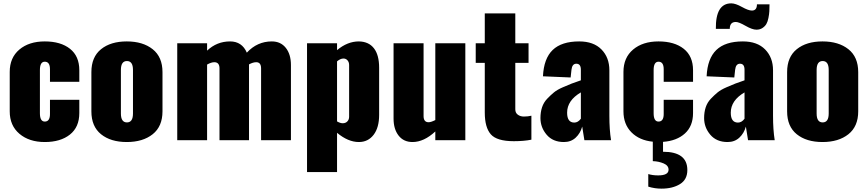

<svg xmlns="http://www.w3.org/2000/svg" viewBox="-20 -836 5176 1145"><path d="M247 11Q154 11 96 -38Q38 -87 38 -172V-407Q38 -492 95.5 -540.5Q153 -589 247 -589Q342 -589 397.5 -545Q453 -501 453 -417V-348H278V-423Q278 -468 247 -468Q218 -468 218 -418V-161Q218 -111 247 -111Q278 -111 278 -156V-241H453V-162Q453 -78 397 -33.5Q341 11 247 11Z M525 -172V-406Q525 -496 582.5 -542.5Q640 -589 736 -589Q832 -589 890.5 -542.5Q949 -496 949 -406V-172Q949 -82 890.5 -35.5Q832 11 736 11Q640 11 582.5 -35.5Q525 -82 525 -172ZM773 -159V-419Q773 -472 737 -472Q701 -472 701 -419V-159Q701 -106 737 -106Q773 -106 773 -159Z M1037 0V-578H1215V-534Q1273 -589 1352 -589Q1423 -589 1452 -522Q1514 -589 1601 -589Q1654 -589 1684.5 -550.5Q1715 -512 1715 -448V0H1537V-428Q1537 -465 1508 -465Q1489 -465 1465 -452V0H1289V-428Q1289 -465 1258 -465Q1240 -465 1215 -451V0Z M1811 190V-578H1990V-537Q2052 -589 2120 -589Q2179 -588 2210 -548Q2241 -508 2241 -432V-151Q2241 -75 2208 -32Q2175 11 2120 11Q2056 11 1990 -44V190ZM2024 -101Q2041 -101 2051.5 -112Q2062 -123 2062 -140V-448Q2062 -465 2052.5 -476Q2043 -487 2028 -487Q2010 -487 1990 -470V-112Q2009 -101 2024 -101Z M2440 11Q2387 11 2357 -27.5Q2327 -66 2327 -129V-578H2506V-144Q2506 -107 2536 -107Q2550 -107 2576 -120V-578H2755V0H2576V-52Q2508 11 2440 11Z M3044 6Q2943 6 2907 -35Q2871 -76 2871 -165V-461H2817V-578H2871V-756H3053V-578H3132V-461H3053V-184Q3053 -163 3068 -152Q3083 -141 3104 -141Q3129 -141 3149 -146V-3Q3104 6 3044 6Z M3343 11Q3277 11 3240 -32.5Q3203 -76 3203 -132Q3203 -167 3212.5 -196Q3222 -225 3243 -247Q3264 -269 3283.5 -285Q3303 -301 3336.5 -315.5Q3370 -330 3389 -337.5Q3408 -345 3444 -357V-420Q3444 -456 3417 -456Q3392 -456 3388 -420L3383 -374L3218 -381Q3223 -487 3276 -538Q3329 -589 3434 -589Q3520 -589 3567 -541Q3614 -493 3614 -417V-146Q3614 -62 3624 0H3465Q3453 -80 3452 -81Q3441 -41 3413 -15Q3385 11 3343 11ZM3405 -105Q3427 -105 3444 -128V-285Q3362 -237 3362 -164Q3362 -105 3405 -105Z M3925 289Q3884 289 3846 277V202Q3872 210 3905 210Q3967 210 3967 176Q3967 151 3937.5 138.5Q3908 126 3873 125V9Q3793 1 3745.5 -47Q3698 -95 3698 -172V-407Q3698 -492 3755.5 -540.5Q3813 -589 3907 -589Q4002 -589 4057.5 -545Q4113 -501 4113 -417V-348H3938V-423Q3938 -468 3907 -468Q3878 -468 3878 -418V-161Q3878 -111 3907 -111Q3938 -111 3938 -156V-241H4113V-162Q4113 -84 4064.5 -40Q4016 4 3934 10V69Q4079 69 4079 178Q4079 235 4035 262Q3991 289 3925 289Z M4491 -659Q4466 -659 4426 -682Q4386 -705 4368 -705Q4332 -705 4332 -664H4249Q4247 -816 4341 -816Q4366 -816 4404.5 -794.5Q4443 -773 4464 -773Q4494 -773 4494 -810H4569Q4569 -786 4568 -768.5Q4567 -751 4562.5 -728.5Q4558 -706 4550 -692.5Q4542 -679 4527 -669Q4512 -659 4491 -659ZM4319 11Q4253 11 4216 -32.5Q4179 -76 4179 -132Q4179 -167 4188.5 -196Q4198 -225 4219 -247Q4240 -269 4259.5 -285Q4279 -301 4312.5 -315.5Q4346 -330 4365 -337.5Q4384 -345 4420 -357V-420Q4420 -456 4393 -456Q4368 -456 4364 -420L4359 -374L4194 -381Q4199 -487 4252 -538Q4305 -589 4410 -589Q4496 -589 4543 -541Q4590 -493 4590 -417V-146Q4590 -62 4600 0H4441Q4429 -80 4428 -81Q4417 -41 4389 -15Q4361 11 4319 11ZM4381 -105Q4403 -105 4420 -128V-285Q4338 -237 4338 -164Q4338 -105 4381 -105Z M4674 -172V-406Q4674 -496 4731.5 -542.5Q4789 -589 4885 -589Q4981 -589 5039.5 -542.5Q5098 -496 5098 -406V-172Q5098 -82 5039.5 -35.5Q4981 11 4885 11Q4789 11 4731.5 -35.5Q4674 -82 4674 -172ZM4922 -159V-419Q4922 -472 4886 -472Q4850 -472 4850 -419V-159Q4850 -106 4886 -106Q4922 -106 4922 -159Z"/></svg>

Font: Oswald Heavy
Style: Regular
Weight: 400
Designer: Vernon Adams
Foundry: Vernon Adams
Version: Version 4.101